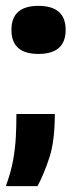

<svg xmlns="http://www.w3.org/2000/svg" viewBox="-29 -506 265 655"><path d="M-9 129Q9 79 16 39Q23 -1 25 -38.5Q27 -76 27 -117H158Q158 -25 139.5 31.5Q121 88 99 129ZM102 -322Q10 -322 10 -404Q10 -486 102 -486Q195 -486 195 -404Q195 -322 102 -322Z"/></svg>

Font: Bricolage Grotesque 96pt Bricolage Grotesque 48pt Regular
Style: Bold
Weight: 700
Designer: Mathieu Triay
Foundry: Atelier Triay
Version: Version 1.001; ttfautohint (v1.8.4.7-5d5b);gftools[0.9.33.de